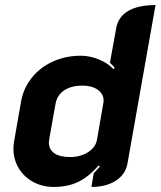

<svg xmlns="http://www.w3.org/2000/svg" viewBox="-20 -729 634 758"><path d="M33 -142Q33 -158 36 -173L63 -327Q72 -380 105 -421.5Q138 -463 188.5 -486Q239 -509 299 -509Q335 -509 371 -494Q407 -479 428 -456L433 -461Q428 -469 414 -481L439 -619Q447 -663 486.5 -686Q526 -709 594 -709L483 -82Q475 -40 437 -15.5Q399 9 341 9L350 -45Q367 -62 374 -72L370 -76Q329 -30 288 -10.5Q247 9 193 9Q147 9 110.5 -11Q74 -31 53.5 -65.5Q33 -100 33 -142ZM363 -178 388 -322Q389 -325 389 -332Q389 -358 366 -374.5Q343 -391 306 -391Q261 -391 233 -372Q205 -353 199 -318L175 -183Q173 -171 173 -167Q173 -139 194.5 -124Q216 -109 257 -109Q298 -109 328 -128.5Q358 -148 363 -178Z"/></svg>

Font: K2D ExtraBold
Style: Italic
Weight: 800
Italic angle: -10°
Designer: Katatrad Aksorn Co.,Ltd.
Foundry: Cadson Demak Co.,Ltd.
Version: Version 1.000; ttfautohint (v1.6)